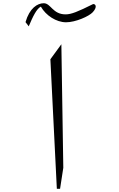

<svg xmlns="http://www.w3.org/2000/svg" viewBox="-20 -1129 740 1189"><path d="M158 -966C184 -1028 207 -1075 233 -1088C264 -1033 329 -991 389 -991C448 -991 531 -1028 554 -1053C582 -1083 575 -1104 557 -1104C461 -1056 421 -1040 386 -1040C306 -1040 295 -1109 251 -1109C212 -1109 163 -1079 138 -992ZM332 40H352L372 -90L360 -855L292 -762Z"/></svg>

Font: Kawkab Mono Light
Style: Regular
Weight: 300
Monospace: yes
Designer: Abdullah Arif
Foundry: Abdullah Arif
Version: Version 1.000;PS 000.500;hotconv 1.0.88;makeotf.lib2.5.64775